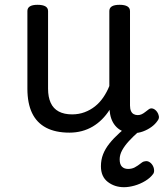

<svg xmlns="http://www.w3.org/2000/svg" viewBox="-20 -535 685 799"><path d="M269 17Q211 17 172 -3.5Q133 -24 113.5 -64.5Q94 -105 94 -166V-489Q94 -502 104.5 -508.5Q115 -515 136 -515Q158 -515 169 -508.5Q180 -502 180 -489V-166Q180 -131 191 -107Q202 -83 224.5 -71Q247 -59 280 -59Q308 -59 332 -68Q356 -77 375.5 -92.5Q395 -108 410 -130Q425 -152 435 -177V-489Q435 -502 445.5 -508.5Q456 -515 478 -515Q499 -515 510 -508.5Q521 -502 521 -489V-96Q521 -82 525 -73Q529 -64 536.5 -60Q544 -56 553 -56Q562 -56 569.5 -59.5Q577 -63 584.5 -69Q592 -75 599 -80Q607 -86 616.5 -83Q626 -80 634 -69Q639 -62 641 -52Q643 -42 636 -33Q626 -18 610 -6.5Q594 5 575 12Q556 19 536 19Q512 19 494.5 12.5Q477 6 465 -6Q453 -18 446 -34Q439 -50 437 -69L436 -78Q422 -56 404.5 -38.5Q387 -21 366 -8.5Q345 4 320.5 10.5Q296 17 269 17ZM496 244Q457 244 428.5 222Q400 200 400 157Q400 130 409 107Q418 84 435.5 62Q453 40 478.5 17Q504 -6 538 -32L600 -33V-24Q577 -5 555.5 14Q534 33 516.5 52Q499 71 488.5 90Q478 109 478 128Q478 149 487.5 158.5Q497 168 513 168Q528 168 540 162Q552 156 571 141Q578 136 588 135.5Q598 135 608 144Q618 154 620.5 167Q623 180 618 188Q606 205 584.5 218Q563 231 539.5 237.5Q516 244 496 244Z"/></svg>

Font: Playwrite ES
Style: Regular
Weight: 400
Designer: Veronika Burian, José Scaglione
Foundry: TypeTogether
Version: Version 1.002